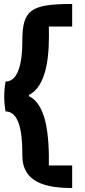

<svg xmlns="http://www.w3.org/2000/svg" viewBox="-20 -696 424 963"><path d="M342 -676C132 -676 92 -646 92 -489C92 -388 74 -287 8 -287C-1 -237 -1 -187 8 -137C92 -137 92 22 92 84C92 220 211 247 342 247V134H225C226 75 225 -17 206 -93C191 -148 167 -194 125 -214V-220C170 -241 196 -293 210 -352C227 -424 226 -509 225 -563H342Z"/></svg>

Font: FilmFarsi Display
Style: Regular
Weight: 400
Designer: Borna Izadpanah
Foundry: Borna Izadpanah
Version: Version 1.000;PS 001.000;hotconv 1.0.88;makeotf.lib2.5.64775